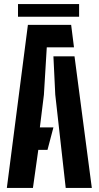

<svg xmlns="http://www.w3.org/2000/svg" viewBox="-20 -922 484 942"><path d="M13.6 0 116.9 -800H329.1L343 -689.7H209.5L195.4 -456.8L175.6 -296.9H242.1L213 -186.6H167.9L141.6 0ZM302.4 0 251.1 -457.8 242.1 -645.5H345.6L430.5 0ZM68.3 -901.9H368.1V-840H68.3Z"/></svg>

Font: Big Shoulders Stencil Display SC Thin
Style: Regular
Weight: 100
Designer: Patric King
Foundry: XO Type Co
Version: Version 2.001